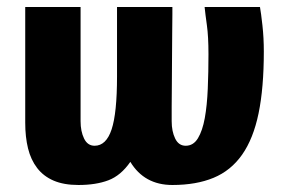

<svg xmlns="http://www.w3.org/2000/svg" viewBox="-20 -522 811 548"><path d="M722 -502Q725 -486 729 -450Q733 -414 733 -375Q733 -271 718 -198.5Q703 -126 671 -80.5Q639 -35 589.5 -14.5Q540 6 472 6Q392 6 352 -60Q325 -21 289.5 -7.5Q254 6 204 6Q162 6 133 -6.5Q104 -19 86 -42.5Q68 -66 60 -98.5Q52 -131 52 -172V-502H210V-176Q210 -147 220 -126.5Q230 -106 250 -106Q283 -106 298.5 -152.5Q314 -199 314 -304V-502H472V-481Q472 -460 471.5 -428Q471 -396 471 -357Q471 -318 470.5 -282Q470 -246 470 -217Q470 -188 470 -176Q470 -147 480 -126.5Q490 -106 510 -106Q532 -106 545 -127.5Q558 -149 564.5 -185Q571 -221 573 -268.5Q575 -316 575 -367Q575 -418 570.5 -450Q566 -482 564 -502Z"/></svg>

Font: Amaranth
Style: Bold
Weight: 700
Designer: Gesine Todt
Foundry: Gesine Todt
Version: Version 1.001